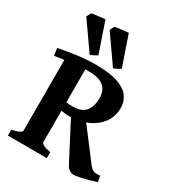

<svg xmlns="http://www.w3.org/2000/svg" viewBox="-210 -1016 1046 1147"><g transform="rotate(30 312.5 -443.0)"><path d="M521 -481.9Q521 -419.4 487.5 -375Q454.1 -330.6 397.9 -306.9Q341.8 -283.2 273.9 -283.2Q260.3 -283.2 245.8 -284.9Q231.4 -286.6 216.3 -290L213.4 -348.6Q230.5 -345.7 241.9 -344.7Q253.4 -343.8 265.6 -343.8Q328.1 -343.8 355 -376.7Q381.8 -409.7 381.8 -466.8Q381.8 -495.1 370.8 -519.5Q359.9 -543.9 330.3 -559.1Q300.8 -574.2 245.1 -574.2Q216.8 -574.2 176.5 -570.6Q136.2 -566.9 94.7 -561.5Q53.2 -556.2 19.5 -550.8L12.7 -600.6Q65.9 -611.8 131.1 -620.8Q196.3 -629.9 268.1 -629.9Q360.8 -629.9 416.3 -610.4Q471.7 -590.8 496.3 -557.4Q521 -523.9 521 -481.9ZM624.5 -27.8Q603 -21 573 -12.7Q543 -4.4 515.9 1.2Q488.8 6.8 476.1 6.8Q462.4 6.8 448.7 -1.2Q435.1 -9.3 428.2 -20L282.7 -298.8L362.8 -331.1L541 -97.2Q556.6 -76.7 570.3 -71Q584 -65.4 616.7 -68.4ZM19.5 0V-40.5Q52.7 -47.4 69.1 -55.7Q85.4 -64 85.4 -70.3V-581.5H222.2V-70.3Q222.2 -64.5 237.3 -55.9Q252.4 -47.4 288.1 -40.5V0ZM68.8 -851.1 84.5 -880.9Q91.3 -883.3 110.4 -885.7Q129.4 -888.2 149.2 -890.1Q168.9 -892.1 176.8 -893.1L248 -685.5Q238.8 -679.7 223.9 -672.1Q209 -664.6 200.7 -662.6ZM230 -851.1 245.6 -880.9Q252.4 -883.3 271.5 -885.7Q290.5 -888.2 310.3 -890.1Q330.1 -892.1 337.9 -893.1L409.2 -685.5Q399.9 -679.7 385 -672.1Q370.1 -664.6 361.8 -662.6Z"/></g></svg>

Font: Gentium Book Plus
Style: Bold
Weight: 700
Designer: Victor Gaultney, Annie Olsen, Iska Routamaa, Becca Hirsbrunner
Foundry: SIL International
Version: Version 6.101